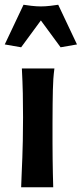

<svg xmlns="http://www.w3.org/2000/svg" viewBox="-31 -788 344 808"><path d="M68 -768Q79 -766 101 -763.5Q123 -761 141 -761Q159 -761 181 -763.5Q203 -766 214 -768L293 -601L224 -589L141 -702L58 -589L-11 -601ZM198 -500Q195 -477 193.5 -456Q192 -435 191.5 -409.5Q191 -384 190.5 -350.5Q190 -317 190 -271Q190 -225 190 -188Q190 -151 190.5 -119Q191 -87 191.5 -58.5Q192 -30 193 0H58Q59 -37 60.5 -65Q62 -93 63 -124.5Q64 -156 65 -195.5Q66 -235 66 -294Q66 -348 65 -395.5Q64 -443 61 -500Z"/></svg>

Font: Cantora One
Style: Regular
Weight: 400
Designer: Pablo Impallari, Rodrigo Fuenzalida
Foundry: Pablo Impallari
Version: Version 1.002; ttfautohint (v0.8) -G 200 -r 50